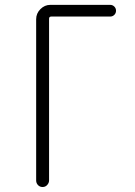

<svg xmlns="http://www.w3.org/2000/svg" viewBox="-20 -750 540 770"><path d="M125 -26.4V-672.9Q125 -696.3 142.1 -713.4Q159.2 -730.5 181.6 -730.5H421.9Q431.6 -730.5 438.5 -723.6Q445.3 -716.8 445.3 -707Q445.3 -697.3 438.5 -690.4Q431.6 -683.6 421.9 -683.6H185.5Q176.8 -683.6 176.8 -674.8V-26.4Q176.8 -16.6 169.4 -8.3Q162.1 0 150.9 0Q139.6 0 132.3 -7.8Q125 -15.6 125 -26.4Z"/></svg>

Font: Rounded Mgen+ 1m light
Style: Regular
Weight: 200
Designer: [Source Han Sans]
Ryoko NISHIZUKA  (kana & ideographs); Paul D. Hunt (Latin, Greek & Cyrillic); Wenlong ZHANG  (bopomofo
Version: Version 1.059.20150602